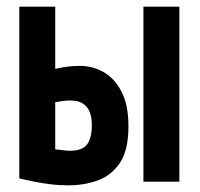

<svg xmlns="http://www.w3.org/2000/svg" viewBox="-20 -546 600 577"><path d="M185 11Q158 11 133.5 8Q109 5 86 0.5Q63 -4 38 -10V-526H146V-339Q168 -344 185 -346Q202 -348 220 -348Q258 -348 291 -329.5Q324 -311 345 -271Q366 -231 366 -166Q366 -94 340 -56Q314 -18 273 -3.5Q232 11 185 11ZM190 -93Q228 -93 242 -112.5Q256 -132 256 -170Q256 -193 249.5 -209.5Q243 -226 229 -235Q215 -244 190 -244Q179 -244 168.5 -242.5Q158 -241 146 -239V-97Q160 -96 169.5 -94.5Q179 -93 190 -93ZM411 0V-526H519V0Z"/></svg>

Font: Ubuntu Sans Mono
Style: Regular
Weight: 400
Monospace: yes
Designer: Dalton Maag Ltd
Foundry: Dalton Maag Ltd
Version: Version 1.006